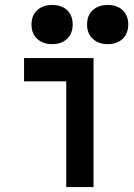

<svg xmlns="http://www.w3.org/2000/svg" viewBox="-20 -754 540 774"><path d="M247 0V-426H77V-520H357V0ZM190 -576Q153 -576 130 -597.5Q107 -619 107 -655Q107 -692 130 -713Q153 -734 190 -734Q228 -734 250.5 -713Q273 -692 273 -655Q273 -619 250.5 -597.5Q228 -576 190 -576ZM414 -576Q377 -576 354 -597.5Q331 -619 331 -655Q331 -692 354 -713Q377 -734 414 -734Q452 -734 474.5 -713Q497 -692 497 -655Q497 -619 474.5 -597.5Q452 -576 414 -576Z"/></svg>

Font: M PLUS Code Latin Medium
Style: Regular
Weight: 500
Designer: Coji Morishita
Foundry: UNDERFOREST DESIGN
Version: Version 1.002; ttfautohint (v1.8.3)